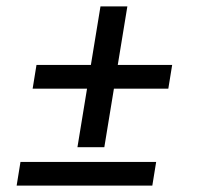

<svg xmlns="http://www.w3.org/2000/svg" viewBox="-20 -580 640 600"><path d="M306 -120H222L252 -303H82L94 -377H264L294 -560H378L348 -377H518L506 -303H336ZM32 0 44 -74H468L456 0Z"/></svg>

Font: Iosevka Extended Oblique
Style: Regular
Weight: 400
Width: 7
Italic angle: -9°
Monospace: yes
Designer: Belleve Invis
Foundry: Belleve Invis
Version: Version 32.0.1; ttfautohint (v1.8.4)